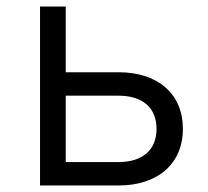

<svg xmlns="http://www.w3.org/2000/svg" viewBox="-20 -570 640 590"><path d="M344 0C465 0 542 -67 542 -174C542 -281 466 -348 344 -348H182V-550H103V0ZM182 -276H344C418 -276 461 -239 461 -174C461 -109 418 -72 344 -72H182Z"/></svg>

Font: Tekne LDO Light
Style: Regular
Weight: 300
Monospace: yes
Designer: Alessio Laiso, Mario Rullo, Paolo Rosset
Foundry: Alessio Laiso
Version: Version 1.000;hotconv 1.0.109;makeotfexe 2.5.65596